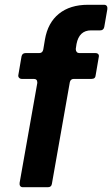

<svg xmlns="http://www.w3.org/2000/svg" viewBox="-20 -783 469 803"><path d="M197 -14Q195 0 180 0H76Q68 0 64.5 -5Q61 -10 62 -18L136 -436V-438Q136 -453 121 -453H71Q64 -453 59.5 -458Q55 -463 57 -471L70 -547Q73 -561 87 -561H144Q158 -561 161 -576L168 -618Q180 -688 226.5 -725.5Q273 -763 348 -763H415Q423 -763 426.5 -758Q430 -753 429 -745L416 -670Q413 -656 399 -656H361Q311 -656 300 -599L297 -579V-577Q297 -570 301 -565.5Q305 -561 312 -561H379Q387 -561 391 -556.5Q395 -552 393 -544L380 -468Q379 -453 363 -453H289Q275 -453 272 -439Z"/></svg>

Font: Open Sauce Two
Style: Bold Italic
Weight: 700
Italic angle: -10°
Designer: Alfredo Marco Pradil
Foundry: Creative Sauce Fz LLC
Version: Version 1.477